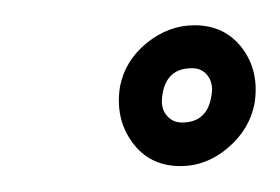

<svg xmlns="http://www.w3.org/2000/svg" viewBox="-20 -718 222 152"><path d="M123 -586.5Q98.5 -586.5 84.8 -605.2Q71 -624 75 -649.5Q79 -670 96.2 -684Q113.5 -698 134 -698Q158 -698 171.8 -679.8Q185.5 -661.5 181.5 -636Q177.5 -615.5 160.5 -601Q143.5 -586.5 123 -586.5ZM124 -621Q144.5 -621 147.5 -643Q149 -652 144.5 -658Q140 -664 132 -664Q111.5 -664 108.5 -642.5Q107 -632.5 111.8 -626.8Q116.5 -621 124 -621Z"/></svg>

Font: Anybody Condensed Medium
Style: Italic
Weight: 500
Width: 3
Italic angle: -10°
Designer: Tyler Finck
Foundry: Etcetera Type Company
Version: Version 1.010; ttfautohint (v1.8.3) -l 8 -r 50 -G 200 -x 14 